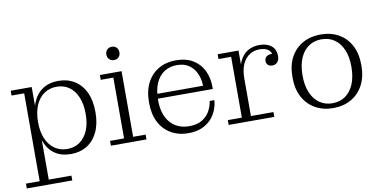

<svg xmlns="http://www.w3.org/2000/svg" viewBox="-79 -910 2660 1334"><g transform="rotate(-10 1250.5 -242.5)"><path d="M358 9Q291 9 245.5 -22Q200 -53 177.5 -111Q155 -169 155 -248L153 -249Q153 -329 176.5 -387Q200 -445 246 -476Q292 -507 358 -507Q422 -507 471 -477Q520 -447 547.5 -389.5Q575 -332 575 -248Q575 -167 547.5 -109Q520 -51 471 -21Q422 9 358 9ZM339 -30Q389 -30 426.5 -56Q464 -82 485 -131Q506 -180 506 -248Q506 -318 485 -367.5Q464 -417 426.5 -443Q389 -469 339 -469Q289 -469 251 -443Q213 -417 191.5 -367.5Q170 -318 170 -248Q170 -180 191.5 -131Q213 -82 251 -56Q289 -30 339 -30ZM13 191V157H110V-463H21V-497H169V-326L162 -250L174 -160V157H334V191Z M640 0V-34H739V-463H650V-497H803V-34H891V0ZM765 -582Q745 -582 732 -595Q719 -608 719 -629Q719 -650 732 -663Q745 -676 765 -676Q786 -676 798.5 -663Q811 -650 811 -629Q811 -608 798.5 -595Q786 -582 765 -582Z M1186 8Q1118 8 1065 -22.5Q1012 -53 982.5 -110Q953 -167 953 -248Q953 -331 982.5 -388Q1012 -445 1065 -475.5Q1118 -506 1186 -506L1188 -472Q1137 -472 1098.5 -447Q1060 -422 1039 -373.5Q1018 -325 1018 -253Q1018 -152 1067.5 -95.5Q1117 -39 1200 -39Q1258 -39 1294 -62Q1330 -85 1348 -119.5Q1366 -154 1370 -187H1403Q1401 -154 1387.5 -119Q1374 -84 1348 -55.5Q1322 -27 1282 -9.5Q1242 8 1186 8ZM989 -265V-299H1343L1406 -276V-265ZM1343 -299Q1342 -348 1324 -387Q1306 -426 1272.5 -449Q1239 -472 1188 -472L1186 -506Q1258 -506 1307 -476.5Q1356 -447 1381 -395.5Q1406 -344 1406 -276Z M1471 0V-34H1570V-463H1481V-497H1628V-329L1634 -330V-34H1793V0ZM1613 -297Q1614 -368 1634 -415.5Q1654 -463 1690.5 -486.5Q1727 -510 1778 -510Q1829 -510 1860.5 -485Q1892 -460 1892 -411Q1892 -387 1879 -370.5Q1866 -354 1842 -354Q1823 -354 1811.5 -364.5Q1800 -375 1800 -392Q1800 -414 1816 -425Q1832 -436 1862 -434L1857 -413Q1857 -446 1835 -463Q1813 -480 1772 -480Q1732 -480 1700.5 -459Q1669 -438 1651.5 -397.5Q1634 -357 1634 -297Z M2208 11Q2137 11 2082 -20Q2027 -51 1996 -108.5Q1965 -166 1965 -248Q1965 -332 1996 -389.5Q2027 -447 2082 -477.5Q2137 -508 2208 -508Q2280 -508 2334.5 -477.5Q2389 -447 2420 -389.5Q2451 -332 2451 -248Q2451 -166 2420 -108.5Q2389 -51 2334.5 -20Q2280 11 2208 11ZM2208 -23Q2261 -23 2299.5 -50Q2338 -77 2359.5 -128Q2381 -179 2381 -251Q2381 -321 2359.5 -371Q2338 -421 2299.5 -447.5Q2261 -474 2208 -474Q2157 -474 2118 -447.5Q2079 -421 2057.5 -370.5Q2036 -320 2036 -248Q2036 -178 2057.5 -127.5Q2079 -77 2118 -50Q2157 -23 2208 -23Z"/></g></svg>

Font: Montagu Slab 144pt Light
Style: Regular
Weight: 300
Designer: Florian Karsten
Foundry: Florian Karsten
Version: Version 1.000